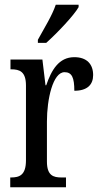

<svg xmlns="http://www.w3.org/2000/svg" viewBox="-20 -786 423 806"><path d="M139 -619V-606H174C222 -649 290 -721 310 -756V-766H214C199 -721 167 -670 139 -619ZM23 0H257V-41H238C204 -41 177 -49 177 -108V-276C177 -370 202 -483 251 -483C282 -483 292 -460 292 -405C347 -405 371 -431 371 -471C371 -516 345 -546 292 -546C227 -546 196 -492 174 -428H171L158 -536H24V-495H27C62 -495 89 -486 89 -427V-113C89 -50 61 -41 26 -41H23Z"/></svg>

Font: Noto Serif Georgian ExtraCondensed
Style: Regular
Weight: 400
Width: 2
Designer: Monotype Design Team, Akaki Razmadze
Foundry: Google LLC
Version: Version 2.003